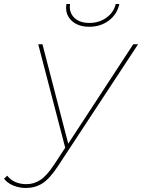

<svg xmlns="http://www.w3.org/2000/svg" viewBox="-132 -737 706 954"><path d="M-3 197Q-36 197 -65.5 185Q-95 173 -112 151L-96 136Q-63 178 0 178Q36 178 68 157.5Q100 137 137 81L192 -3L58 -517H79L207 -23L530 -517H554L155 90Q114 152 78 174.5Q42 197 -3 197ZM312 -604Q254 -604 222 -636Q190 -668 198 -717H216Q210 -676 236.5 -649.5Q263 -623 312 -623Q360 -623 396.5 -649Q433 -675 443 -717H461Q450 -666 409 -635Q368 -604 312 -604Z"/></svg>

Font: Montserrat Thin
Style: Italic
Weight: 100
Italic angle: -11.3°
Designer: Julieta Ulanovsky
Foundry: Julieta Ulanovsky
Version: Version 9.000; ttfautohint (v1.8.4.7-5d5b)